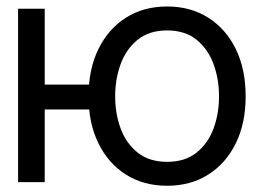

<svg xmlns="http://www.w3.org/2000/svg" viewBox="-20 -573 852 604"><path d="M338.1 -306.8V-228.7H49.7V-306.8ZM120.7 -545.5V0H36.9V-545.5ZM505.7 11.4Q431.8 11.4 376.2 -23.8Q320.7 -58.9 289.6 -122.2Q258.5 -185.4 258.5 -269.9Q258.5 -355.1 289.6 -418.7Q320.7 -482.2 376.2 -517.4Q431.8 -552.6 505.7 -552.6Q579.5 -552.6 635.1 -517.4Q690.7 -482.2 721.8 -418.7Q752.8 -355.1 752.8 -269.9Q752.8 -185.4 721.8 -122.2Q690.7 -58.9 635.1 -23.8Q579.5 11.4 505.7 11.4ZM505.7 -63.9Q561.8 -63.9 598 -92.7Q634.2 -121.4 651.6 -168.3Q669 -215.2 669 -269.9Q669 -324.6 651.6 -371.8Q634.2 -419 598 -448.2Q561.8 -477.3 505.7 -477.3Q449.6 -477.3 413.4 -448.2Q377.1 -419 359.7 -371.8Q342.3 -324.6 342.3 -269.9Q342.3 -215.2 359.7 -168.3Q377.1 -121.4 413.4 -92.7Q449.6 -63.9 505.7 -63.9Z"/></svg>

Font: InterMG
Style: Regular
Weight: 400
Designer: Rasmus Andersson
Foundry: rsms
Version: Version 3.019;December 26, 2023;FontCreator 15.0.0.2955 64-b